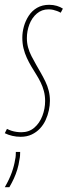

<svg xmlns="http://www.w3.org/2000/svg" viewBox="-36 -560 282 800"><path d="M-16 -5 -7 -23Q3 -18 12.5 -15Q22 -12 32.5 -10.5Q43 -9 53 -9Q85 -9 107 -28Q129 -47 140.5 -77Q152 -107 152 -139Q152 -161 147 -180Q142 -199 133.5 -216.5Q125 -234 114.5 -250.5Q104 -267 94 -284Q84 -301 75.5 -319.5Q67 -338 62 -358.5Q57 -379 57 -403Q57 -426 63.5 -449.5Q70 -473 83.5 -494Q97 -515 118.5 -527.5Q140 -540 169 -540Q186 -540 201 -535.5Q216 -531 226 -524L217 -507Q210 -511 202 -514Q194 -517 185.5 -519Q177 -521 166 -521Q138 -521 117.5 -503.5Q97 -486 86.5 -458.5Q76 -431 76 -401Q76 -381 81 -362.5Q86 -344 95 -326.5Q104 -309 114 -291.5Q124 -274 134 -256.5Q144 -239 153 -220.5Q162 -202 167 -182Q172 -162 172 -140Q172 -121 167.5 -100Q163 -79 154 -59.5Q145 -40 130.5 -24.5Q116 -9 96 0.5Q76 10 50 10Q32 10 15 6Q-2 2 -16 -5ZM30 73H48Q48 80 47.5 88Q47 96 45 105Q42 127 36 146.5Q30 166 22 183.5Q14 201 3 220H-16Q3 187 13 159Q23 131 27 105Q29 97 29.5 88.5Q30 80 30 73Z"/></svg>

Font: Georama
Style: Italic
Weight: 400
Width: 2
Italic angle: -9°
Designer: Jean-Baptiste Levee
Foundry: Production Type
Version: Version 1.000